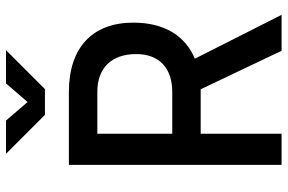

<svg xmlns="http://www.w3.org/2000/svg" viewBox="-176 -762 938 626"><g transform="rotate(-90 293.0 -449.0)"><path d="M68.4 0H169.9V-263.7H306.6C309.6 -263.7 312 -263.7 314.9 -263.7L440.4 0H557.6L414.6 -282.7C490.7 -314.5 532.2 -383.8 532.2 -483.4C532.2 -617.2 450.2 -693.4 306.6 -693.4H68.4ZM169.9 -356.4V-600.6H306.6C384.3 -600.6 429.7 -554.7 429.7 -473.6C429.7 -399.4 384.3 -356.4 306.6 -356.4ZM231.4 -771.5H315.4L442.4 -898.4H334L273.4 -828.1L212.9 -898.4H104.5Z"/></g></svg>

Font: Cascadia Mono NF
Style: Regular
Weight: 400
Monospace: yes
Designer: Aaron Bell
Foundry: Saja Typeworks
Version: Version 2404.023